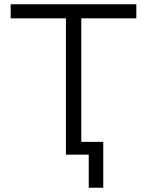

<svg xmlns="http://www.w3.org/2000/svg" viewBox="-20 -725 689 900"><path d="M396 155V0H289V-639H30V-705H619V-639H361V-60H464V155Z"/></svg>

Font: Nunito Sans 6pt Light
Style: Regular
Weight: 300
Version: Version 3.101;gftools[0.9.27]